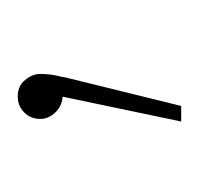

<svg xmlns="http://www.w3.org/2000/svg" viewBox="-24 -66 229 222"><g transform="rotate(-90 91.0 45.5)"><path d="M62 140 93 -8V3Q81 3 73 -5Q65 -13 65 -23Q65 -34 72.5 -41.5Q80 -49 91 -49Q103 -49 110 -40.5Q117 -32 117 -23Q117 -18 116.5 -13Q116 -8 115 -4Q114 0 113 6L80 140Z"/></g></svg>

Font: Montserrat Alternates Thin
Style: Regular
Weight: 100
Designer: Julieta Ulanovsky
Foundry: Julieta Ulanovsky
Version: Version 9.000